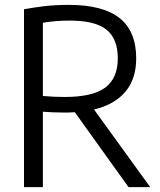

<svg xmlns="http://www.w3.org/2000/svg" viewBox="-20 -768 657 788"><path d="M78.5 0V-730Q118.5 -737.5 163.5 -742.8Q208.5 -748 262.5 -748Q402 -748 470.5 -694Q539 -640 539 -528.5Q539 -444.5 494.8 -391.8Q450.5 -339 366 -318.5L596.5 0H507.5L287 -307.5Q267.5 -306 246.5 -306Q218 -306 197.2 -307Q176.5 -308 156 -309.5V0ZM245.5 -370Q360 -370 411.8 -408.5Q463.5 -447 463.5 -528.5Q463.5 -609 417 -646.2Q370.5 -683.5 267 -683.5Q233.5 -683.5 207.8 -681.2Q182 -679 156 -674.5V-374Q181.5 -372 200.8 -371Q220 -370 245.5 -370Z"/></svg>

Font: Encode Sans SemiCondensed SemiCondensed
Style: Regular
Weight: 400
Width: 4
Designer: Multiple Designers
Foundry: Impallari Type
Version: Version 3.000; ttfautohint (v1.8.3) -l 8 -r 50 -G 200 -x 14 